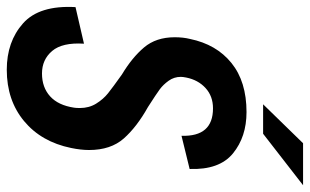

<svg xmlns="http://www.w3.org/2000/svg" viewBox="-196 -712 915 567"><g transform="rotate(90 261.5 -428.5)"><path d="M-1 -194 107 -219Q103 -155 128.5 -125Q154 -95 195 -95Q236 -95 262.5 -119Q289 -143 296 -190Q297 -196 297 -207Q297 -234 284 -255Q271 -276 253.5 -290Q236 -304 198 -331Q148 -361 118 -396.5Q88 -432 88 -487Q88 -512 93 -532Q109 -610 164 -654.5Q219 -699 309 -699Q382 -699 431 -659Q480 -619 477 -531L379 -507Q382 -600 298 -600Q262 -600 238 -578Q214 -556 207 -521Q205 -511 205 -505Q205 -485 216.5 -469Q228 -453 241.5 -443Q255 -433 294 -408Q353 -375 387 -336.5Q421 -298 421 -234Q421 -210 415 -181Q397 -93 335.5 -42Q274 9 184 9Q101 9 47 -39Q-7 -87 -1 -194ZM401 -866H525L373 -748H286Z"/></g></svg>

Font: Decalotype SemiBold Italic
Style: Regular
Weight: 600
Italic angle: -12°
Designer: Alfredo Marco Pradil
Foundry: Alfredo Marco Pradil
Version: Version 1.0